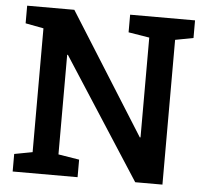

<svg xmlns="http://www.w3.org/2000/svg" viewBox="-51 -765 883 820"><g transform="rotate(5 390.5 -355.5)"><path d="M32.7 0V-75.2L110.4 -89.8V-620.6L32.7 -635.3V-710.9H234.9L561 -192.4L564 -192.9V-620.6L474.1 -635.3V-710.9H752.4V-635.3L674.8 -620.6V0H558.1L224.1 -517.1L221.2 -516.6V-89.8L311 -75.2V0Z"/></g></svg>

Font: Roboto Slab Medium
Style: Regular
Weight: 500
Designer: Google
Version: Version 2.001; ttfautohint (v1.8.3)